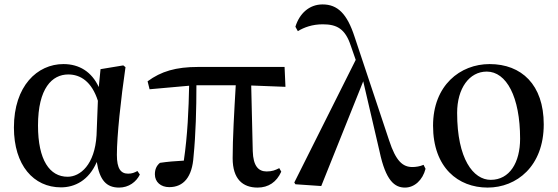

<svg xmlns="http://www.w3.org/2000/svg" viewBox="-20 -833 2525 869"><path d="M256 15C318 15 382 -16 418 -100C431 -17 462 16 519 16C563 16 597 -10 613 -43L602 -59C589 -52 578 -47 560 -47C527 -47 509 -69 509 -132C509 -218 527 -385 548 -529L538 -537L435 -520L427 -439C395 -508 339 -543 267 -543C149 -543 43 -444 43 -256C43 -85 132 15 256 15ZM423 -377 417 -221C409 -87 343 -33 286 -33C205 -33 152 -108 152 -265C152 -434 216 -496 289 -496C344 -496 395 -464 423 -377Z M1146 16C1195 16 1232 -9 1253 -56L1244 -72C1226 -63 1212 -57 1187 -57C1150 -57 1126 -81 1124 -149L1117 -446L1272 -440L1268 -530H877C776 -530 709 -510 648 -465L657 -429L836 -445C834 -341 829 -221 812 -106C772 -104 738 -101 704 -96C688 -83 681 -66 681 -44C681 -9 708 14 746 14C811 14 850 -32 856 -125C866 -224 869 -343 869 -447H1047C1040 -328 1033 -206 1033 -117C1033 -22 1079 16 1146 16Z M1813 16C1856 16 1893 -18 1906 -69L1897 -87C1882 -80 1861 -77 1847 -77C1803 -77 1772 -103 1741 -198L1585 -666C1551 -771 1508 -813 1440 -813C1379 -813 1335 -771 1317 -712L1328 -692C1356 -709 1393 -723 1441 -723C1504 -723 1542 -703 1567 -628L1590 -562L1312 -7L1317 1L1434 9L1624 -465L1698 -147C1726 -15 1766 16 1813 16Z M2187 16C2318 16 2441 -80 2441 -270C2441 -450 2340 -543 2196 -543C2063 -543 1940 -447 1940 -264C1940 -74 2054 16 2187 16ZM2201 -19C2122 -19 2049 -114 2049 -322C2049 -433 2104 -509 2183 -509C2272 -509 2334 -395 2334 -205C2334 -98 2287 -19 2201 -19Z"/></svg>

Font: Noto Serif JP SemiBold
Style: Regular
Weight: 600
Designer: Ryoko NISHIZUKA 西塚涼子 (kana & ideographs); Frank Grießhammer (Latin, Greek & Cyrillic); Wenlong ZHANG 张文龙 (bopomofo); San
Foundry: Adobe
Version: Version 2.001;hotconv 1.1.0;makeotfexe 2.6.0